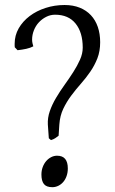

<svg xmlns="http://www.w3.org/2000/svg" viewBox="-20 -739 463 774"><path d="M383.8 -568.8Q383.8 -532.7 372.6 -503.9Q361.3 -475.1 344 -450Q326.7 -424.8 306.2 -401.6Q285.6 -378.4 267.1 -353.5Q248.5 -328.6 235.1 -300.5Q221.7 -272.5 219.2 -236.8L216.3 -191.9Q209 -186 202.1 -181.6Q195.3 -177.2 185.5 -174.3L176.8 -181.6L172.9 -236.8Q171.4 -264.2 180.9 -291.3Q190.4 -318.4 206.1 -344.7Q221.7 -371.1 240.5 -397.2Q259.3 -423.3 275.4 -448.5Q291.5 -473.6 302.5 -498.3Q313.5 -522.9 313.5 -546.9Q313.5 -608.4 284.7 -644Q255.9 -679.7 202.1 -679.7Q183.1 -679.7 166.3 -671.1Q149.4 -662.6 136.7 -648.9Q124 -635.3 116.7 -616.9Q109.4 -598.6 109.4 -579.1Q109.4 -571.8 111.1 -564.2Q112.8 -556.6 114.3 -552.2Q102.5 -545.9 85.9 -542.2Q69.3 -538.6 50.8 -536.6L39.6 -548.3Q39.1 -551.3 39.1 -554.7V-563Q39.1 -596.2 55.4 -624.8Q71.8 -653.3 99.6 -674.3Q127.4 -695.3 163.8 -707Q200.2 -718.8 240.2 -718.8Q274.9 -718.8 301.5 -708Q328.1 -697.3 346.4 -677.7Q364.7 -658.2 374.3 -630.4Q383.8 -602.5 383.8 -568.8ZM253.4 -60.1Q253.4 -43.5 248.5 -29.5Q243.7 -15.6 235.1 -5.6Q226.6 4.4 215.1 10Q203.6 15.6 190.9 15.6Q167 15.6 157 2.9Q147 -9.8 147 -35.2Q147 -51.3 152.1 -65.2Q157.2 -79.1 166 -89.4Q174.8 -99.6 186.3 -105.5Q197.8 -111.3 210 -111.3Q231.9 -111.3 242.7 -98.4Q253.4 -85.4 253.4 -60.1Z"/></svg>

Font: Kurinto Book Core
Style: Regular
Weight: 400
Designer: Kurinto was developed by Clint Goss from a range of fonts that are compatible with the SIL Open Font License Version 1.1
Foundry: Clinton F. Goss
Version: Version 2.196; July 25, 2020